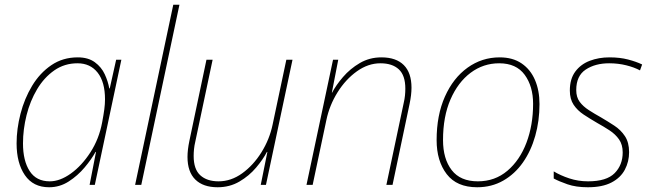

<svg xmlns="http://www.w3.org/2000/svg" viewBox="-20 -780 2746 810"><path d="M187 10Q120 10 85 -41Q50 -92 50 -175Q50 -236 66.5 -300Q83 -364 115.5 -418Q148 -472 196.5 -505Q245 -538 308 -538Q352 -538 380 -517.5Q408 -497 422 -466.5Q436 -436 441 -407H443L470 -528H492L380 0H358L385 -139H383Q366 -108 337 -73.5Q308 -39 270 -14.5Q232 10 187 10ZM190 -15Q233 -15 279 -48Q325 -81 361.5 -137.5Q398 -194 411 -264Q417 -296 420 -318.5Q423 -341 423 -361Q423 -434 392 -473.5Q361 -513 307 -513Q252 -513 209 -483Q166 -453 136.5 -403.5Q107 -354 92 -294Q77 -234 77 -175Q77 -102 105 -58.5Q133 -15 190 -15Z M550 0 711 -760H737L576 0Z M898 10Q837 10 804 -22.5Q771 -55 771 -118Q771 -148 779 -186L851 -528H877L804 -183Q800 -166 798.5 -151Q797 -136 797 -122Q797 -66 825 -40.5Q853 -15 902 -15Q955 -15 1002 -49Q1049 -83 1083 -137.5Q1117 -192 1130 -254L1188 -528H1214L1102 0H1080L1108 -139H1106Q1090 -108 1060.5 -73Q1031 -38 990 -14Q949 10 898 10Z M1273 0 1385 -528H1407L1380 -389H1381Q1397 -420 1427 -455Q1457 -490 1498 -514Q1539 -538 1589 -538Q1651 -538 1683.5 -505.5Q1716 -473 1716 -410Q1716 -380 1708 -342L1636 0H1610L1683 -345Q1687 -362 1688.5 -377Q1690 -392 1690 -406Q1690 -462 1662.5 -487.5Q1635 -513 1585 -513Q1533 -513 1485.5 -479Q1438 -445 1404 -390.5Q1370 -336 1357 -274L1299 0Z M1993 10Q1907 10 1864.5 -45.5Q1822 -101 1822 -189Q1822 -294 1857 -372.5Q1892 -451 1952.5 -494.5Q2013 -538 2088 -538Q2143 -538 2180.5 -512.5Q2218 -487 2237 -442.5Q2256 -398 2256 -341Q2256 -270 2238 -206.5Q2220 -143 2186 -94.5Q2152 -46 2103 -18Q2054 10 1993 10ZM1996 -15Q2068 -15 2120.5 -59.5Q2173 -104 2201 -178Q2229 -252 2229 -342Q2229 -416 2193.5 -464.5Q2158 -513 2086 -513Q2019 -513 1965.5 -473Q1912 -433 1880.5 -360.5Q1849 -288 1849 -189Q1849 -110 1885.5 -62.5Q1922 -15 1996 -15Z M2460 10Q2410 10 2374 -2.5Q2338 -15 2316 -27V-57Q2344 -40 2381.5 -27.5Q2419 -15 2461 -15Q2539 -15 2573 -49.5Q2607 -84 2607 -137Q2607 -170 2591.5 -192Q2576 -214 2551.5 -230Q2527 -246 2500 -261Q2469 -279 2442.5 -296.5Q2416 -314 2400 -338Q2384 -362 2384 -398Q2384 -447 2407 -478Q2430 -509 2468 -523.5Q2506 -538 2551 -538Q2595 -538 2629.5 -529Q2664 -520 2689 -508L2680 -483Q2656 -496 2622 -504.5Q2588 -513 2550 -513Q2491 -513 2451 -486.5Q2411 -460 2411 -400Q2411 -370 2425.5 -350.5Q2440 -331 2464 -315.5Q2488 -300 2515 -285Q2544 -268 2571.5 -250Q2599 -232 2616.5 -205.5Q2634 -179 2634 -138Q2634 -98 2616 -64Q2598 -30 2559.5 -10Q2521 10 2460 10Z"/></svg>

Font: Noto Sans Disp Thin
Style: Italic
Weight: 100
Italic angle: -12°
Designer: Monotype Design Team
Foundry: Monotype Imaging Inc.
Version: Version 2.000;GOOG;noto-source:20170915:90ef993387c0